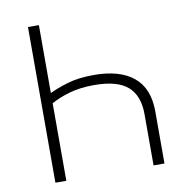

<svg xmlns="http://www.w3.org/2000/svg" viewBox="-80 -789 836 866"><g transform="rotate(-10 338.0 -356.5)"><path d="M104.5 0V-713H154.5V-402Q186 -417.5 236.8 -433Q287.5 -448.5 359 -448.5Q477.5 -448.5 540.8 -396.5Q604 -344.5 604 -238.5V0H554V-235Q554 -320 506 -361.8Q458 -403.5 352 -403.5Q289.5 -403.5 240.8 -389.8Q192 -376 154.5 -355V0Z"/></g></svg>

Font: Heraclito ExtraLight
Style: Regular
Weight: 200
Designer: Kostas Bartsokas (font) & Cristiano Sobral (main changes)
Foundry: Kostas Bartsokas (font) & Cristiano Sobral (main changes)
Version: Version 1.00;July 8, 2020;FontCreator 13.0.0.2655 64-bit